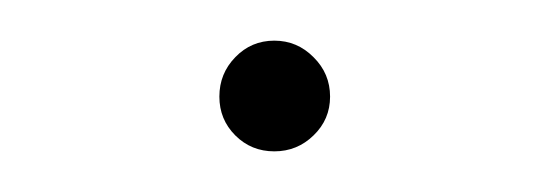

<svg xmlns="http://www.w3.org/2000/svg" viewBox="-20 -392 270 94"><path d="M87.4 -344.7Q87.4 -356 95.2 -364Q103 -372.1 114.3 -372.1Q125.5 -372.1 133.5 -364Q141.6 -356 141.6 -344.7Q141.6 -333.5 133.5 -325.7Q125.5 -317.9 114.3 -317.9Q103 -317.9 95.2 -325.7Q87.4 -333.5 87.4 -344.7Z"/></svg>

Font: Vazirmatn UI FD Thin
Style: Regular
Weight: 100
Designer: Saber Rastikerdar
Foundry: Saber Rastikerdar
Version: Version 33.003